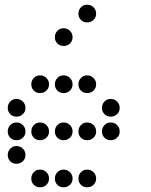

<svg xmlns="http://www.w3.org/2000/svg" viewBox="-20 -808 640 815"><path d="M349 -788Q334 -788 323.5 -777Q313 -766 313 -751V-749Q313 -734 323.5 -723.5Q334 -713 349 -713H351Q366 -713 377 -723.5Q388 -734 388 -749V-751Q388 -766 377 -777Q366 -788 351 -788ZM249 -688Q234 -688 223.5 -677Q213 -666 213 -651V-649Q213 -634 223.5 -623.5Q234 -613 249 -613H251Q266 -613 277 -623.5Q288 -634 288 -649V-651Q288 -666 277 -677Q266 -688 251 -688ZM149 -488Q134 -488 123.5 -477Q113 -466 113 -451V-449Q113 -434 123.5 -423.5Q134 -413 149 -413H151Q166 -413 177 -423.5Q188 -434 188 -449V-451Q188 -466 177 -477Q166 -488 151 -488ZM249 -488Q234 -488 223.5 -477Q213 -466 213 -451V-449Q213 -434 223.5 -423.5Q234 -413 249 -413H251Q266 -413 277 -423.5Q288 -434 288 -449V-451Q288 -466 277 -477Q266 -488 251 -488ZM349 -488Q334 -488 323.5 -477Q313 -466 313 -451V-449Q313 -434 323.5 -423.5Q334 -413 349 -413H351Q366 -413 377 -423.5Q388 -434 388 -449V-451Q388 -466 377 -477Q366 -488 351 -488ZM49 -388Q34 -388 23.5 -377Q13 -366 13 -351V-349Q13 -334 23.5 -323.5Q34 -313 49 -313H51Q66 -313 77 -323.5Q88 -334 88 -349V-351Q88 -366 77 -377Q66 -388 51 -388ZM449 -388Q434 -388 423.5 -377Q413 -366 413 -351V-349Q413 -334 423.5 -323.5Q434 -313 449 -313H451Q466 -313 477 -323.5Q488 -334 488 -349V-351Q488 -366 477 -377Q466 -388 451 -388ZM49 -288Q34 -288 23.5 -277Q13 -266 13 -251V-249Q13 -234 23.5 -223.5Q34 -213 49 -213H51Q66 -213 77 -223.5Q88 -234 88 -249V-251Q88 -266 77 -277Q66 -288 51 -288ZM149 -288Q134 -288 123.5 -277Q113 -266 113 -251V-249Q113 -234 123.5 -223.5Q134 -213 149 -213H151Q166 -213 177 -223.5Q188 -234 188 -249V-251Q188 -266 177 -277Q166 -288 151 -288ZM249 -288Q234 -288 223.5 -277Q213 -266 213 -251V-249Q213 -234 223.5 -223.5Q234 -213 249 -213H251Q266 -213 277 -223.5Q288 -234 288 -249V-251Q288 -266 277 -277Q266 -288 251 -288ZM349 -288Q334 -288 323.5 -277Q313 -266 313 -251V-249Q313 -234 323.5 -223.5Q334 -213 349 -213H351Q366 -213 377 -223.5Q388 -234 388 -249V-251Q388 -266 377 -277Q366 -288 351 -288ZM449 -288Q434 -288 423.5 -277Q413 -266 413 -251V-249Q413 -234 423.5 -223.5Q434 -213 449 -213H451Q466 -213 477 -223.5Q488 -234 488 -249V-251Q488 -266 477 -277Q466 -288 451 -288ZM49 -188Q34 -188 23.5 -177Q13 -166 13 -151V-149Q13 -134 23.5 -123.5Q34 -113 49 -113H51Q66 -113 77 -123.5Q88 -134 88 -149V-151Q88 -166 77 -177Q66 -188 51 -188ZM149 -88Q134 -88 123.5 -77Q113 -66 113 -51V-49Q113 -34 123.5 -23.5Q134 -13 149 -13H151Q166 -13 177 -23.5Q188 -34 188 -49V-51Q188 -66 177 -77Q166 -88 151 -88ZM249 -88Q234 -88 223.5 -77Q213 -66 213 -51V-49Q213 -34 223.5 -23.5Q234 -13 249 -13H251Q266 -13 277 -23.5Q288 -34 288 -49V-51Q288 -66 277 -77Q266 -88 251 -88ZM349 -88Q334 -88 323.5 -77Q313 -66 313 -51V-49Q313 -34 323.5 -23.5Q334 -13 349 -13H351Q366 -13 377 -23.5Q388 -34 388 -49V-51Q388 -66 377 -77Q366 -88 351 -88Z"/></svg>

Font: Doto Rounded
Style: Bold
Weight: 700
Monospace: yes
Version: Version 1.000